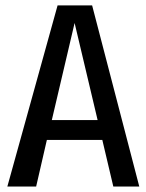

<svg xmlns="http://www.w3.org/2000/svg" viewBox="-20 -680 533 700"><path d="M487.8 0H393.1L353 -169.9H150.9L111.8 0H6.8L189.9 -660.2H315.9ZM335.9 -242.2 252 -596.2 168.9 -242.2Z"/></svg>

Font: Sansita Light
Style: Regular
Weight: 300
Designer: Pablo Cosgaya
Foundry: Omnibus-Type
Version: Version 1.006;hotconv 1.0.109;makeotfexe 2.5.65596